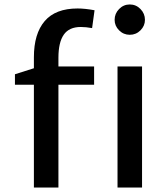

<svg xmlns="http://www.w3.org/2000/svg" viewBox="-20 -841 753 861"><path d="M47 0ZM242 -543H402V-461H242V0H132V-461H47V-508L132 -535V-584Q132 -690 180.5 -746.5Q229 -803 328 -803Q361 -803 404 -795L393 -715Q365 -720 342 -720Q290 -720 266 -685.5Q242 -651 242 -582ZM494 -752Q494 -780 514 -800.5Q534 -821 562 -821Q590 -821 610 -800.5Q630 -780 630 -752Q630 -725 610 -705Q590 -685 562 -685Q534 -685 514 -705Q494 -725 494 -752ZM507 -543H617V0H507Z"/></svg>

Font: Martel Sans SemiBold
Style: Regular
Weight: 600
Designer: Dan Reynolds and Mathieu Réguer
Foundry: Dan Reynolds and Mathieu Réguer
Version: Version 1.002; ttfautohint (v1.1) -l 5 -r 5 -G 72 -x 0 -D la